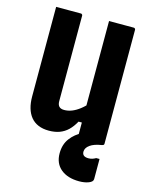

<svg xmlns="http://www.w3.org/2000/svg" viewBox="-137 -786 874 1122"><g transform="rotate(15 300.0 -225.0)"><path d="M540 0Q515 0 490 0Q465 0 440.5 0Q416 0 391 0Q389 0 387 -0.5Q385 -1 384 -2Q383 -3 382 -4Q381 -5 380.5 -7Q380 -9 380 -11Q380 -97 380 -183Q380 -269 380 -355.5Q380 -442 380 -528Q380 -614 380 -700Q405 -700 429.5 -700Q454 -700 479 -700Q504 -700 529 -700Q533 -700 535 -698.5Q537 -697 538.5 -695Q540 -693 540 -689Q540 -617 540 -544.5Q540 -472 540 -399.5Q540 -327 540 -254.5Q540 -182 540 -110Q540 -80 540 -52Q540 -24 540 0ZM205 10Q169 10 141.5 -1.5Q114 -13 96 -35Q78 -57 69 -88Q60 -119 60 -158Q60 -232 60 -305.5Q60 -379 60 -453Q60 -527 60 -600Q60 -625 60 -650Q60 -675 60 -700Q98 -700 135 -700Q172 -700 209 -700Q213 -700 215 -698.5Q217 -697 218.5 -695Q220 -693 220 -689Q220 -606 220 -518.5Q220 -431 220 -343Q220 -255 220 -172Q220 -151 230 -140.5Q240 -130 261 -130Q284 -130 307 -139Q330 -148 354 -166.5Q378 -185 402 -213V-86H360Q342 -53 320 -32Q298 -11 270 -0.5Q242 10 205 10ZM477 -45Q491 -45 504.5 -35.5Q518 -26 540 0Q540 3 538 6Q536 9 527 11Q481 18 457 35.5Q433 53 433 76Q433 91 442.5 98.5Q452 106 471 106Q483 106 494 102.5Q505 99 515 93H535Q535 103 535 115.5Q535 128 535 150.5Q535 173 535 215Q535 231 510.5 240.5Q486 250 453 250Q383 250 342 216Q301 182 301 121Q301 67 329 30Q357 -7 397.5 -26Q438 -45 477 -45Z"/></g></svg>

Font: Recursive Monospace ExtraBold
Style: Regular
Weight: 800
Version: Version 1.047